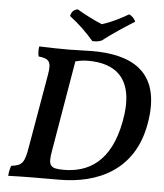

<svg xmlns="http://www.w3.org/2000/svg" viewBox="-59 -940 852 995"><g transform="rotate(5 367.0 -442.5)"><path d="M394 -731C409 -729 427 -731 443 -738C492 -776 554 -817 607 -850C601 -865 588 -880 572 -885C535 -863 489 -839 436 -822C394 -839 345 -864 305 -888C284 -884 273 -872 268 -850C315 -815 359 -772 394 -731ZM400 -679C359 -679 317 -676 278 -676C229 -676 166 -677 123 -679C120 -664 120 -645 124 -627C178 -621 193 -607 181 -539L115 -158C101 -73 90 -57 32 -50C26 -34 22 -16 21 3C92 0 211 0 284 0H287C480 0 673 -80 717 -326C770 -620 582 -679 400 -679ZM587 -327C547 -118 434 -53 304 -53C232 -53 222 -68 236 -147L316 -618C338 -624 359 -627 383 -627C519 -627 632 -561 587 -327Z"/></g></svg>

Font: Vollkorn Semibold
Style: Italic
Weight: 600
Italic angle: -11°
Designer: Friedrich Althausen
Foundry: Friedrich Althausen
Version: Version 4.015;PS 004.015;hotconv 1.0.88;makeotf.lib2.5.64775